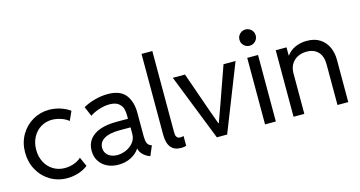

<svg xmlns="http://www.w3.org/2000/svg" viewBox="-79 -1093 2707 1443"><g transform="rotate(-15 1274.0 -372.0)"><path d="M39.1 -261.7Q39.1 -337.9 74 -398.2Q108.9 -458.5 167.5 -492.4Q226.1 -526.4 294.9 -526.4Q339.4 -526.4 382.1 -512.7Q424.8 -499 457 -475.6L424.8 -404.3Q403.3 -423.8 366.9 -436Q330.6 -448.2 296.9 -448.2Q250 -448.2 210.7 -424.8Q171.4 -401.4 148.2 -358.4Q125 -315.4 125 -259.8Q125 -206.5 147.2 -163.8Q169.4 -121.1 209.2 -96.7Q249 -72.3 298.8 -72.3Q337.4 -72.3 371.6 -85Q405.8 -97.7 426.8 -118.2L459 -45.9Q428.7 -22.5 386.5 -8.3Q344.2 5.9 296.9 5.9Q225.1 5.9 166 -29.3Q106.9 -64.5 73 -125.7Q39.1 -187 39.1 -261.7Z M525.4 -146.5Q525.4 -197.3 553.2 -233.6Q581.1 -270 634 -288.8Q687 -307.6 761.7 -307.6H851.6V-330.1Q851.6 -358.4 845.9 -382.8Q840.3 -407.2 816.4 -427.7Q792.5 -448.2 743.2 -448.2Q707 -448.2 664.3 -434.8Q621.6 -421.4 591.8 -400.4L559.6 -475.6Q598.6 -498.5 650.6 -512.5Q702.6 -526.4 751 -526.4Q848.6 -526.4 890.1 -472.7Q931.6 -418.9 931.6 -332V-150.4Q931.6 -116.2 939 -97.9Q946.3 -79.6 963.9 -72.3L973.6 -68.4L941.4 7.8L927.7 2Q901.9 -9.3 883.1 -30Q864.3 -50.8 861.8 -72.3H859.4Q836.4 -36.6 793 -14.4Q749.5 7.8 695.3 7.8Q647 7.8 608.4 -10.7Q569.8 -29.3 547.6 -64.2Q525.4 -99.1 525.4 -146.5ZM705.1 -64.5Q738.8 -64.5 773.4 -79.3Q808.1 -94.2 830.8 -122.6Q853.5 -150.9 853.5 -188.5V-240.2H767.6Q690.9 -240.2 649.2 -215.8Q607.4 -191.4 607.4 -146.5Q607.4 -121.6 620.4 -102.8Q633.3 -84 655.5 -74.2Q677.7 -64.5 705.1 -64.5Z M1076.2 -124V-752H1160.2V-122.1Q1160.2 -107.4 1162.1 -96.9Q1164.1 -86.4 1172.4 -78.4Q1180.7 -70.3 1198.2 -70.3Q1206.1 -70.3 1221.7 -74.2V2Q1207 7.8 1181.6 7.8Q1076.2 7.8 1076.2 -124Z M1256.8 -517.6H1351.6L1455.1 -221.7L1499 -99.6H1502.9L1546.9 -221.7L1651.4 -517.6H1745.1L1541 0H1460.9Z M1835.9 -517.6H1919.9V0H1835.9ZM1814.5 -664.1Q1814.5 -681.6 1823 -696Q1831.5 -710.4 1845.9 -719Q1860.4 -727.5 1877.9 -727.5Q1895 -727.5 1909.7 -719Q1924.3 -710.4 1932.9 -695.8Q1941.4 -681.2 1941.4 -664.1Q1941.4 -647 1932.9 -632.3Q1924.3 -617.7 1909.7 -609.1Q1895 -600.6 1877.9 -600.6Q1860.4 -600.6 1845.9 -609.1Q1831.5 -617.7 1823 -632.1Q1814.5 -646.5 1814.5 -664.1Z M2057.6 -517.6H2141.6V-454.1H2144Q2168.9 -488.8 2209.7 -507.1Q2250.5 -525.4 2300.8 -525.4Q2362.8 -525.4 2403.8 -497.8Q2444.8 -470.2 2464.1 -426Q2483.4 -381.8 2483.4 -332V0H2399.4V-314.5Q2399.4 -379.4 2367.4 -413.3Q2335.4 -447.3 2277.3 -447.3Q2238.8 -447.3 2208 -431.6Q2177.2 -416 2159.4 -386.2Q2141.6 -356.4 2141.6 -314.5V0H2057.6Z"/></g></svg>

Font: Reddit Sans A
Style: Regular
Weight: 400
Designer: Stephen Hutchings
Foundry: Reddit
Version: Version 1.013